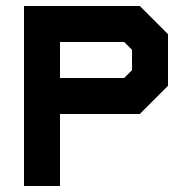

<svg xmlns="http://www.w3.org/2000/svg" viewBox="-20 -620 580 640"><path d="M60 -600H446L540 -506V-334L446 -240H180V0H60ZM180 -480V-360H394L420 -386V-454L394 -480Z"/></svg>

Font: SOV_raksil
Style: Book
Weight: 400
Version: Version 1.00